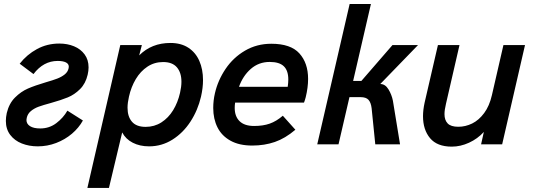

<svg xmlns="http://www.w3.org/2000/svg" viewBox="-20 -709 2617 943"><path d="M8.8 -115.2Q8.8 -133.3 13.2 -153.8Q24.4 -200.7 53.7 -230Q83 -259.3 117.4 -274.2Q151.9 -289.1 204.6 -304.7Q240.2 -314.9 261.2 -323Q282.2 -331.1 297.6 -343.3Q313 -355.5 316.9 -373.5Q317.9 -379.4 317.9 -381.3Q317.9 -395.5 303.5 -402.6Q289.1 -409.7 263.2 -409.7Q193.4 -409.7 144.5 -345.2L76.7 -396Q111.8 -440.9 161.6 -468Q211.4 -495.1 271.5 -495.1Q311 -495.1 343.5 -481.7Q376 -468.3 395.5 -441.9Q415 -415.5 415 -377.9Q415 -361.3 410.6 -342.3Q400.4 -298.3 373 -271.2Q345.7 -244.1 313 -230.7Q280.3 -217.3 229.5 -203.1Q191.9 -192.9 170.2 -185.1Q148.4 -177.2 132.1 -163.8Q115.7 -150.4 111.3 -129.9Q109.9 -125 109.9 -119.6Q109.9 -100.6 127.4 -89.4Q145 -78.1 177.7 -78.1Q222.2 -78.1 256.6 -104.2Q291 -130.4 311 -165.5L387.2 -117.2Q367.2 -81.1 333.3 -52.2Q299.3 -23.4 255.9 -6.8Q212.4 9.8 165.5 9.8Q123 9.8 87.4 -4.2Q51.8 -18.1 30.3 -46.4Q8.8 -74.7 8.8 -115.2Z M570.8 -487.8H676.8L663.6 -437Q724.6 -498 816.9 -498Q869.1 -498 905 -474.6Q940.9 -451.2 959 -409.9Q977.1 -368.7 977.1 -315.4Q977.1 -277.8 967.3 -234.4Q951.7 -167.5 915.5 -111.8Q879.4 -56.2 826.9 -23.2Q774.4 9.8 712.4 9.8Q666.5 9.8 631.8 -8.1Q597.2 -25.9 580.1 -58.6L515.1 213.9H409.2ZM864.3 -253.4Q871.1 -283.2 871.1 -307.6Q871.1 -352.1 848.9 -378.2Q826.7 -404.3 781.2 -404.3Q738.3 -404.3 704.1 -381.6Q669.9 -358.9 647 -320.6Q624 -282.2 613.3 -233.9Q606.4 -204.1 606.4 -179.7Q606.4 -136.2 628.2 -111.1Q649.9 -85.9 695.3 -85.9Q738.3 -85.9 772.7 -107.9Q807.1 -129.9 830.3 -167.7Q853.5 -205.6 864.3 -253.4Z M1027.3 -178.7Q1027.3 -215.8 1035.6 -251Q1050.3 -314.9 1087.9 -370.6Q1125.5 -426.3 1183.3 -460.2Q1241.2 -494.1 1312.5 -494.1Q1407.7 -494.1 1450.4 -446.8Q1493.2 -399.4 1493.2 -321.3Q1493.2 -279.3 1481.4 -231Q1477.5 -216.3 1473.1 -205.1H1134.8Q1132.8 -192.9 1132.8 -178.7Q1132.8 -137.2 1156.7 -113.8Q1180.7 -90.3 1228 -90.3Q1272 -90.3 1304.7 -101.8Q1337.4 -113.3 1369.1 -140.6L1430.7 -71.8Q1380.9 -29.3 1329.8 -11.7Q1278.8 5.9 1218.8 5.9Q1154.8 5.9 1111.8 -18.1Q1068.8 -42 1048.1 -83.5Q1027.3 -125 1027.3 -178.7ZM1393.1 -282.7Q1396 -302.7 1396 -318.4Q1396 -362.3 1374 -383.5Q1352.1 -404.8 1304.7 -404.8Q1251 -404.8 1211.9 -370.6Q1172.9 -336.4 1153.8 -282.7Z M1697.3 -689.5H1801.8L1714.4 -311.5H1754.9L1907.7 -487.8H2033.2L1847.7 -296.4Q1872.1 -296.4 1887.9 -270.3Q1903.8 -244.1 1909.7 -214.4L1944.8 0H1823.2L1805.2 -177.7Q1801.8 -205.6 1789.8 -218.8Q1777.8 -231.9 1751 -231.9H1696.3L1642.6 0H1538.1Z M2057.6 -138.2Q2057.6 -168.5 2065.4 -204.6L2130.9 -487.8H2236.8L2170.4 -199.2Q2163.1 -168.9 2163.1 -148.4Q2163.1 -119.1 2178.7 -102.8Q2194.3 -86.4 2231 -86.4Q2266.1 -86.4 2299.1 -102.5Q2332 -118.7 2357.9 -153.6Q2383.8 -188.5 2396 -241.7L2452.6 -487.8H2558.6L2446.3 0H2342.8L2356.4 -61Q2325.7 -27.3 2283.7 -8.1Q2241.7 11.2 2198.7 11.2Q2127 11.2 2092.3 -30.3Q2057.6 -71.8 2057.6 -138.2Z"/></svg>

Font: Acari Sans SemiBold
Style: Italic
Weight: 600
Italic angle: -13°
Designer: Alfredo Marco Pradil and Stefan Peev
Foundry: Hanken Design Co.
Version: Version 1.045;January 11, 2019;FontCreator 11.5.0.2425 64-bi